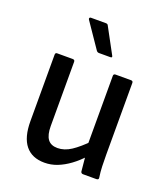

<svg xmlns="http://www.w3.org/2000/svg" viewBox="-131 -792 781 896"><g transform="rotate(20 259.0 -344.0)"><path d="M193 11Q131 11 98.5 -29Q66 -69 66 -149V-479Q66 -489 75 -489H152Q163 -489 163 -479V-160Q163 -116 178.5 -95Q194 -74 227 -74Q261 -74 294.5 -96Q328 -118 371 -162L375 -88Q347 -57 317 -35Q287 -13 256.5 -1Q226 11 193 11ZM382 0Q372 0 370 -9Q368 -29 366 -50.5Q364 -72 362 -93L355 -132V-479Q355 -489 365 -489H442Q452 -489 452 -479V-123Q452 -93 453 -65Q454 -37 458 -11Q460 0 447 0ZM258 -557Q250 -557 245 -564L161 -687Q158 -691 159.5 -695Q161 -699 166 -699H241Q250 -699 253 -691L320 -567Q326 -557 314 -557Z"/></g></svg>

Font: Sofia Sans Semi Condensed SemiBold
Style: Regular
Weight: 600
Designer: Botio Nikoltchev, Ani Petrova
Foundry: lettersoup
Version: Version 4.100